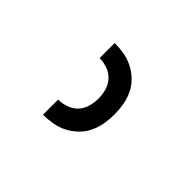

<svg xmlns="http://www.w3.org/2000/svg" viewBox="-77 -934 655 655"><g transform="rotate(45 250.0 -607.0)"><path d="M168 -434V-507Q187 -507 206 -513.5Q225 -520 238.5 -534Q252 -548 257.5 -567.5Q263 -587 263 -607Q263 -627 257.5 -646Q252 -665 238.5 -679.5Q225 -694 206 -700.5Q187 -707 168 -707V-780Q191 -780 214 -776Q237 -772 257.5 -761.5Q278 -751 295 -734.5Q312 -718 322 -697Q332 -676 336 -653Q340 -630 340 -607Q340 -584 336 -561Q332 -538 322 -517Q312 -496 295 -479.5Q278 -463 257.5 -452.5Q237 -442 214 -438Q191 -434 168 -434Z"/></g></svg>

Font: Iosevka Medium
Style: Regular
Weight: 500
Monospace: yes
Designer: Belleve Invis
Foundry: Belleve Invis
Version: Version 32.5.0; ttfautohint (v1.8.4)